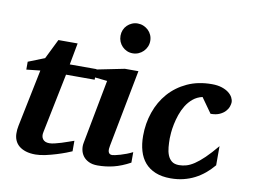

<svg xmlns="http://www.w3.org/2000/svg" viewBox="-80 -856 1295 984"><g transform="rotate(10 567.5 -364.0)"><path d="M244.1 -418 181.2 -108.9Q175.8 -85.4 186.3 -71.3Q196.8 -57.1 220.2 -57.1Q231.9 -57.1 248.3 -61Q264.6 -64.9 282.2 -70.3Q299.8 -75.7 316.4 -81.8Q333 -87.9 345.2 -91.8V-37.1Q336.9 -33.2 315.9 -25.1Q294.9 -17.1 268.1 -8.8Q241.2 -0.5 212.4 5.9Q183.6 12.2 160.2 12.2Q131.3 12.2 109.9 5.4Q88.4 -1.5 74.2 -13.4Q60.1 -25.4 53 -42Q45.9 -58.6 45.9 -78.1Q45.9 -87.9 46.6 -97.7Q47.4 -107.4 49.8 -118.2L110.8 -416L39.1 -408.2V-449.2L124 -482.9L174.8 -585.9H274.9L253.9 -473.1H393.1V-418Z M652.3 -32.2Q607.4 -7.8 566.9 2.2Q526.4 12.2 483.4 12.2Q456.1 12.2 437.3 2.9Q418.5 -6.3 407.7 -21Q397 -35.6 393.6 -54Q390.1 -72.3 394 -90.8L457 -422.9L371.1 -432.1V-466.8L536.1 -500H606.4L529.3 -99.1Q527.3 -90.3 526.9 -82Q526.4 -73.7 528.1 -67.4Q529.8 -61 534.7 -57.1Q539.6 -53.2 548.3 -53.2Q552.2 -53.2 563.7 -55.7Q575.2 -58.1 590.3 -62.5Q605.5 -66.9 621.8 -73.2Q638.2 -79.6 652.3 -86.9ZM639.2 -663.1Q639.2 -647 633.1 -632.8Q627 -618.7 616.2 -607.9Q605.5 -597.2 591.3 -591.1Q577.1 -585 561 -585Q544.9 -585 531 -591.1Q517.1 -597.2 506.6 -607.9Q496.1 -618.7 490.2 -632.8Q484.4 -647 484.4 -663.1Q484.4 -679.2 490.2 -693.4Q496.1 -707.5 506.6 -717.8Q517.1 -728 531 -734.1Q544.9 -740.2 561 -740.2Q577.1 -740.2 591.3 -734.1Q605.5 -728 616.2 -717.8Q627 -707.5 633.1 -693.4Q639.2 -679.2 639.2 -663.1Z M1104.5 -425.8Q1104.5 -417 1100.1 -403.8Q1095.7 -390.6 1084.7 -378.4Q1073.7 -366.2 1055.2 -357.7Q1036.6 -349.1 1008.3 -349.1L953.1 -426.8Q924.8 -420.4 904.3 -403.3Q883.8 -386.2 869.6 -363.3Q855.5 -340.3 846.4 -314Q837.4 -287.6 832.5 -263.2Q827.6 -238.8 825.9 -219Q824.2 -199.2 824.2 -189Q824.2 -166 826.2 -143.3Q828.1 -120.6 835.2 -102.5Q842.3 -84.5 856.2 -73.2Q870.1 -62 894.5 -62Q913.1 -62 932.1 -67.4Q951.2 -72.8 973.4 -87.4Q995.6 -102.1 1022.2 -127.7Q1048.8 -153.3 1082.5 -193.8V-94.2Q1062 -69.8 1038.6 -50.3Q1015.1 -30.8 988 -16.8Q960.9 -2.9 929.9 4.6Q898.9 12.2 863.3 12.2Q817.4 12.2 784.2 -1.5Q751 -15.1 729.5 -40Q708 -64.9 697.8 -100.1Q687.5 -135.3 687.5 -178.2Q687.5 -243.2 707.8 -301.5Q728 -359.9 766.8 -404.1Q805.7 -448.2 861.6 -474.1Q917.5 -500 989.3 -500Q1019 -500 1040.8 -492.9Q1062.5 -485.8 1076.7 -474.9Q1090.8 -463.9 1097.7 -450.9Q1104.5 -438 1104.5 -425.8Z"/></g></svg>

Font: Charis SIL Eur
Style: Bold Italic
Weight: 700
Italic angle: -11°
Foundry: SIL International
Version: Version 5.000